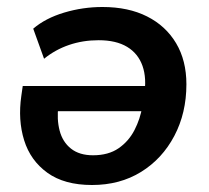

<svg xmlns="http://www.w3.org/2000/svg" viewBox="-20 -519 597 549"><path d="M243 10Q164 10 115.5 -25Q67 -60 49 -118Q31 -176 41 -245L45 -273H414L404 -201H129L147 -217Q142 -178 150.5 -145.5Q159 -113 183 -94Q207 -75 246 -75Q290 -75 319 -95Q348 -115 364.5 -147Q381 -179 387 -215L392 -246Q400 -295 387.5 -330.5Q375 -366 343.5 -385Q312 -404 262 -404Q217 -404 177.5 -390.5Q138 -377 106 -351L75 -437Q110 -467 163.5 -483Q217 -499 273 -499Q347 -499 400.5 -472Q454 -445 483.5 -395.5Q513 -346 513 -278Q513 -196 478.5 -130.5Q444 -65 383.5 -27.5Q323 10 243 10Z"/></svg>

Font: Nunito Sans 12pt
Style: Bold Italic
Weight: 700
Italic angle: -9°
Designer: Vernon Adams
Foundry: Vernon Adams
Version: Version 3.101;gftools[0.9.27]